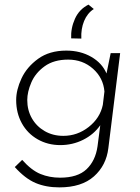

<svg xmlns="http://www.w3.org/2000/svg" viewBox="-20 -621 605 831"><path d="M288 -455Q286 -499 304.5 -540Q323 -581 363 -601L386 -582Q358 -564 344 -530Q330 -496 332 -454ZM500 -391 449 20Q440 95 386.5 142.5Q333 190 237 190Q179 190 134 171Q89 152 44 102L76 71Q116 116 155 132Q194 148 240 148Q316 148 354.5 111.5Q393 75 402 13L414 -79Q386 -39 340 -16Q294 7 241 7Q187 7 143 -18Q99 -43 74.5 -87.5Q50 -132 50 -188Q50 -232 73 -281.5Q96 -331 145 -366.5Q194 -402 267 -402Q328 -402 375 -375Q422 -348 441 -303L459 -391ZM432 -225Q427 -284 382.5 -323.5Q338 -363 275 -363Q213 -363 173 -334Q133 -305 115.5 -264Q98 -223 98 -188Q98 -144 118 -109Q138 -74 173.5 -53.5Q209 -33 254 -33Q315 -33 364 -71.5Q413 -110 425 -167Z"/></svg>

Font: Josefin Sans Light
Style: Italic
Weight: 300
Italic angle: -7°
Designer: Santiago Orozco
Foundry: Typemade
Version: Version 2.000